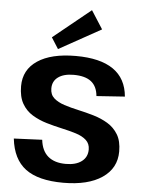

<svg xmlns="http://www.w3.org/2000/svg" viewBox="-63 -1024 803 1082"><g transform="rotate(5 338.5 -483.5)"><path d="M336 8Q194 8 122 -46Q50 -100 37 -216L197 -223Q204 -161 240.5 -130Q277 -99 341 -99Q398 -99 430.5 -123.5Q463 -148 463 -191Q463 -224 441 -244Q419 -264 382 -275.5Q345 -287 301.5 -296.5Q258 -306 214 -319Q170 -332 133 -354.5Q96 -377 74 -415.5Q52 -454 52 -514Q52 -607 129 -658.5Q206 -710 345 -710Q483 -710 557 -659Q631 -608 640 -506L480 -495Q475 -550 441 -576.5Q407 -603 342 -603Q286 -603 254.5 -580Q223 -557 223 -516Q223 -481 245.5 -461Q268 -441 305 -429Q342 -417 385.5 -407.5Q429 -398 473 -385Q517 -372 553.5 -350Q590 -328 612.5 -291Q635 -254 635 -195Q635 -100 555.5 -46Q476 8 336 8ZM479 -872 241 -740 201 -803 413 -975Z"/></g></svg>

Font: Pathway Extreme
Style: Bold
Weight: 700
Designer: Eduardo Rodriguez Tunni
Foundry: Eduardo Rodriguez Tunni
Version: Version 1.001;gftools[0.9.26]